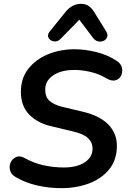

<svg xmlns="http://www.w3.org/2000/svg" viewBox="-20 -972 671 1002"><path d="M300 10Q237 10 174.5 -4Q112 -18 60 -49Q37 -63 32 -85Q27 -107 36.5 -126Q46 -145 65.5 -153Q85 -161 111 -146Q158 -120 209.5 -109Q261 -98 312 -98Q382 -98 422.5 -125Q463 -152 463 -196Q463 -229 439 -251.5Q415 -274 357 -287L248 -313Q175 -330 132 -374.5Q89 -419 89 -493Q89 -563 127.5 -612.5Q166 -662 230 -688.5Q294 -715 369 -715Q422 -715 482 -700.5Q542 -686 591 -653Q612 -639 616.5 -617.5Q621 -596 612 -577.5Q603 -559 582.5 -553Q562 -547 532 -565Q497 -586 453 -596.5Q409 -607 367 -607Q300 -607 258 -579Q216 -551 216 -504Q216 -466 238 -446Q260 -426 303 -415L412 -389Q501 -368 545.5 -322Q590 -276 590 -211Q590 -138 550 -88.5Q510 -39 444 -14.5Q378 10 300 10ZM297 -770Q281 -753 261.5 -756Q242 -759 233.5 -774.5Q225 -790 240 -808L323 -911Q357 -952 403 -952Q427 -952 444 -940Q461 -928 474 -905L533 -810Q544 -793 539.5 -779.5Q535 -766 522 -759.5Q509 -753 493 -756Q477 -759 465 -775L394 -869Z"/></svg>

Font: Nunito
Style: Bold Italic
Weight: 700
Italic angle: -9°
Designer: Vernon Adams
Foundry: Vernon Adams
Version: Version 3.601; ttfautohint (v1.8.2.53-6de2)